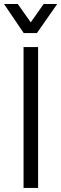

<svg xmlns="http://www.w3.org/2000/svg" viewBox="-49 -921 301 941"><path d="M66.4 -690.4H137.7V0H66.4ZM-29.3 -901.4H38.1L101.6 -811.5L165 -901.4H231.4L131.8 -758.8H67.4Z"/></svg>

Font: Dinish Condensed
Style: Regular
Weight: 400
Width: 3
Designer: Bert Driehuis
Foundry: Playbeing
Version: Version 3.006; git-39231f3c-release